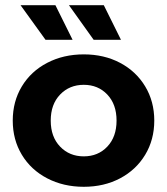

<svg xmlns="http://www.w3.org/2000/svg" viewBox="-20 -711 642 738"><path d="M302 7Q224 7 161.5 -25.5Q99 -58 64 -116Q29 -174 29 -247.5Q29 -321 64 -379Q99 -437 161.5 -469.5Q224 -502 302 -502Q380 -502 441.5 -469.5Q503 -437 538 -379Q573 -321 573 -247.5Q573 -174 538 -116Q503 -58 441.5 -25.5Q380 7 302 7ZM302 -110Q357 -110 392.5 -147.5Q428 -185 428 -247.5Q428 -310 392.5 -347.5Q357 -385 302 -385Q247 -385 211 -347.5Q175 -310 175 -247.5Q175 -185 211 -147.5Q247 -110 302 -110ZM59 -691H193L259 -558H155ZM245 -691H379L445 -558H340Z"/></svg>

Font: Montserrat Ace
Style: Bold
Weight: 700
Designer: Julieta Ulanovsky
Foundry: Julieta Ulanovsky
Version: Version 1